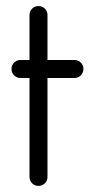

<svg xmlns="http://www.w3.org/2000/svg" viewBox="-20 -608 311 628"><path d="M135.3 -558.8V-411.8H223.5Q235.9 -411.8 244.4 -403.2Q252.9 -394.7 252.9 -382.4Q252.9 -370 244.4 -361.5Q235.9 -352.9 223.5 -352.9H135.3V-29.4Q135.3 -17.1 126.8 -8.5Q118.2 0 105.9 0Q93.5 0 85 -8.5Q76.5 -17.1 76.5 -29.4V-352.9H47.1Q34.7 -352.9 26.2 -361.5Q17.6 -370 17.6 -382.4Q17.6 -394.7 26.2 -403.2Q34.7 -411.8 47.1 -411.8H76.5V-558.8Q76.5 -571.2 85 -579.7Q93.5 -588.2 105.9 -588.2Q118.2 -588.2 126.8 -579.7Q135.3 -571.2 135.3 -558.8Z"/></svg>

Font: OpenGost Type B TT
Style: Regular
Weight: 400
Version: Version 0.3